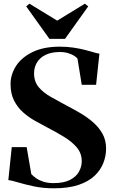

<svg xmlns="http://www.w3.org/2000/svg" viewBox="-20 -1006 615 1037"><path d="M271 11Q211.5 11 161.8 0.2Q112 -10.5 76.5 -21.2Q41 -32 25 -33.5L43.5 -211.5H124L149 -66Q159.5 -54.5 175.5 -43.2Q191.5 -32 214 -24.8Q236.5 -17.5 266 -17Q322.5 -16.5 356.5 -33.5Q390.5 -50.5 406 -77.8Q421.5 -105 421.5 -135.5Q421.5 -177.5 395.5 -208.8Q369.5 -240 326.8 -266.2Q284 -292.5 234.5 -318Q203.5 -334.5 169.2 -353.5Q135 -372.5 105 -399Q75 -425.5 56 -462.8Q37 -500 37 -552Q37 -603.5 66.5 -649.5Q96 -695.5 155 -724.5Q214 -753.5 301 -754Q343.5 -754 378.8 -748.5Q414 -743 441.5 -735.8Q469 -728.5 488 -722.8Q507 -717 517 -716.5L499 -548H421.5L398.5 -689.5Q393.5 -696.5 380.5 -704.8Q367.5 -713 347.2 -719.2Q327 -725.5 299.5 -725Q255.5 -724.5 225.2 -709.2Q195 -694 179.5 -668.2Q164 -642.5 164 -610.5Q164 -565 189 -535.2Q214 -505.5 254.2 -482.8Q294.5 -460 339.5 -436Q373 -418.5 410 -397.2Q447 -376 479.8 -348.2Q512.5 -320.5 532.8 -285Q553 -249.5 553 -203.5Q553 -163.5 538 -125.2Q523 -87 490.5 -56.2Q458 -25.5 403.8 -7.2Q349.5 11 271 11ZM247 -796 121.5 -971.5 139 -986 289 -894.5 438.5 -986 456.5 -971.5 331 -796Z"/></svg>

Font: Merriweather 144pt
Style: Bold
Weight: 700
Version: Version 2.100